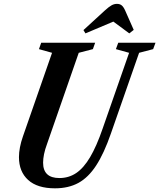

<svg xmlns="http://www.w3.org/2000/svg" viewBox="-20 -988 844 1018"><path d="M271.5 10.5Q178 10.5 129.2 -33.8Q80.5 -78 80.5 -155Q80.5 -179.5 85.8 -207Q91 -234.5 101.5 -264.5L256 -708L186.5 -727.5L198.5 -761.5H484.5L472.5 -727.5L397.5 -708L229.5 -225Q218.5 -195.5 213.5 -170.8Q208.5 -146 208.5 -125.5Q208.5 -44 295 -44Q344.5 -44 384 -70.5Q423.5 -97 457.8 -154.8Q492 -212.5 524.5 -307L664.5 -708L594.5 -727.5L607 -761.5H804.5L792 -727.5L717.5 -708L568 -280Q531.5 -174.5 490 -110.8Q448.5 -47 395.8 -18.2Q343 10.5 271.5 10.5ZM433 -811 422.5 -828.5 536 -932.5Q558 -952.5 571.8 -960Q585.5 -967.5 600 -967.5Q615.5 -967.5 625.2 -959.5Q635 -951.5 643.5 -932.5L689 -829.5L665.5 -811L581 -873.5Z"/></svg>

Font: Libre Caslon Condensed
Style: Italic
Weight: 400
Italic angle: -22.583°
Designer: Pablo Impallari, Rodrigo Fuenzalida, Katja Schimmel, Ertekin Erdin
Foundry: Pablo Impallari, Rodrigo Fuenzalida
Version: Version 2.000;gftools[0.9.33]